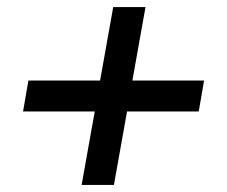

<svg xmlns="http://www.w3.org/2000/svg" viewBox="-20 -521 640 541"><path d="M210 0 247 -207H45L60 -294H262L299 -501H390L353 -294H555L540 -207H338L301 0Z"/></svg>

Font: Livvic Medium
Style: Italic
Weight: 500
Italic angle: -10°
Designer: Jacques Le Bailly, Baron von Fonthausen
Version: Version 1.001; ttfautohint (v1.8.2)